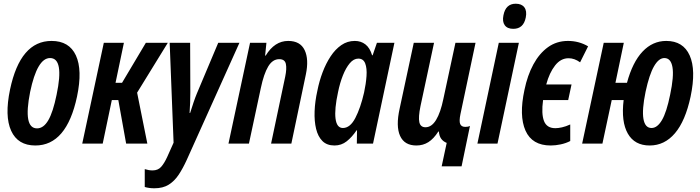

<svg xmlns="http://www.w3.org/2000/svg" viewBox="-20 -772 3765 1032"><path d="M170 10Q76 10 40 -69Q4 -148 34 -291Q89 -552 257 -552Q352 -552 388 -474Q424 -396 394 -253Q338 10 170 10ZM179 -82Q214 -82 239.5 -125.5Q265 -169 284 -262Q326 -460 249 -460Q180 -460 142 -278Q103 -82 179 -82Z M422 0 538 -542H646L601 -327H636L764 -542H882L717 -274L772 0H658L616 -234H581L532 0Z M810 240Q781 240 758 233V137Q780 144 800 144Q829 144 846 125Q863 106 879 71L913 -5L892 -542H1002L1003 -276Q1003 -249 1002 -221Q1001 -193 999 -165H1002Q1011 -194 1020.5 -222Q1030 -250 1038 -269L1153 -542H1267L984 87Q963 133 940.5 167Q918 201 887 220.5Q856 240 810 240Z M1208 0 1324 -542H1412L1405 -473H1408Q1456 -552 1529 -552Q1594 -552 1617.5 -502.5Q1641 -453 1624 -372L1546 0H1437L1513 -360Q1522 -403 1516.5 -428.5Q1511 -454 1481 -454Q1445 -454 1421.5 -414.5Q1398 -375 1382 -299L1318 0Z M1778 10Q1737 10 1713 -14Q1689 -38 1679 -79.5Q1669 -121 1671 -174Q1673 -227 1686 -285Q1696 -336 1714 -383.5Q1732 -431 1757 -469Q1782 -507 1814.5 -529.5Q1847 -552 1887 -552Q1920 -552 1944 -533.5Q1968 -515 1980 -475H1983L2006 -542H2100L1985 0H1898L1899 -72H1897Q1872 -35 1843.5 -12.5Q1815 10 1778 10ZM1823 -84Q1862 -84 1890 -138Q1918 -192 1937 -275Q1947 -321 1950 -363Q1953 -405 1943 -431Q1933 -457 1906 -457Q1881 -457 1860 -432Q1839 -407 1823 -366.5Q1807 -326 1797 -277Q1777 -185 1783.5 -134.5Q1790 -84 1823 -84Z M2354 122 2381 -4Q2363 -11 2352 -25.5Q2341 -40 2339 -65H2336Q2311 -26 2282.5 -8Q2254 10 2218 10Q2154 10 2130.5 -41.5Q2107 -93 2128 -188L2204 -542H2313L2240 -201Q2228 -142 2234 -115Q2240 -88 2267 -88Q2300 -88 2324 -127.5Q2348 -167 2363 -240L2428 -542H2536L2455 -159Q2447 -121 2453.5 -105.5Q2460 -90 2481 -90Q2486 -90 2493 -91Q2500 -92 2506 -95L2461 122Z M2739 -617Q2707 -617 2693 -636.5Q2679 -656 2686 -690Q2698 -752 2752 -752Q2784 -752 2798.5 -732.5Q2813 -713 2806 -678Q2794 -617 2739 -617ZM2546 0 2661 -542H2769L2654 0Z M2940 10Q2840 10 2804.5 -70Q2769 -150 2799 -289Q2815 -367 2847 -426Q2879 -485 2925.5 -518.5Q2972 -552 3033 -552Q3092 -552 3141 -523L3098 -437Q3068 -459 3036 -459Q2994 -459 2963.5 -420Q2933 -381 2916 -318H3052L3034 -234H2899Q2889 -160 2904 -121.5Q2919 -83 2965 -83Q2980 -83 3000.5 -87.5Q3021 -92 3045 -103V-14Q3022 -2 2994 4Q2966 10 2940 10Z M3109 0 3225 -542H3333L3288 -327H3350Q3380 -438 3434 -495Q3488 -552 3561 -552Q3652 -552 3687 -474Q3722 -396 3692 -253Q3664 -122 3608 -56Q3552 10 3472 10Q3391 10 3354.5 -54Q3318 -118 3332 -234H3268L3218 0ZM3482 -84Q3513 -84 3538 -126.5Q3563 -169 3582 -263Q3603 -362 3594.5 -411Q3586 -460 3551 -460Q3521 -460 3495.5 -416Q3470 -372 3450 -279Q3430 -182 3438.5 -133Q3447 -84 3482 -84Z"/></svg>

Font: Noto Sans ExtraCondensed SemiBold
Style: Italic
Weight: 600
Width: 2
Italic angle: -12°
Designer: Monotype Design Team
Foundry: Monotype Imaging Inc.
Version: Version 2.013; ttfautohint (v1.8.4.7-5d5b)